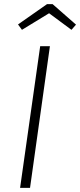

<svg xmlns="http://www.w3.org/2000/svg" viewBox="-20 -907 387 927"><path d="M221 -684 125 0H77L174 -684ZM86 -763 67 -789 207 -887H234L347 -788L325 -763L217 -843Z"/></svg>

Font: Fira Sans ExtraLight
Style: Italic
Weight: 275
Italic angle: -8°
Designer: Carrois Corporate & Edenspiekermann AG
Foundry: Carrois Corporate GbR & Edenspiekermann AG
Version: Version 4.203